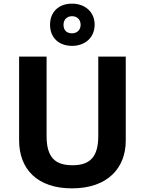

<svg xmlns="http://www.w3.org/2000/svg" viewBox="-20 -1025 796 1055"><path d="M376 -773C446 -773 500 -817 500 -890C500 -961 445 -1005 376 -1005C304 -1005 255 -961 255 -889C255 -817 304 -773 376 -773ZM376 -842C345 -842 329 -860 329 -889C329 -918 349 -936 376 -936C403 -936 423 -918 423 -889C423 -860 403 -842 376 -842ZM671 -252V-714H520V-278C520 -167 478 -117 379 -117C284 -117 236 -159 236 -277V-714H85V-254C85 -95 186 10 375 10C574 10 671 -104 671 -252Z"/></svg>

Font: Noto Sans Bassa Vah
Style: Bold
Weight: 700
Designer: Monotype Design Team
Foundry: Monotype Imaging Inc.
Version: Version 2.002